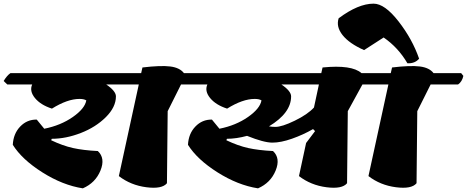

<svg xmlns="http://www.w3.org/2000/svg" viewBox="-54 -1027 2554 1050"><path d="M580 -500Q580 -441 524.5 -386Q469 -331 387.5 -299.5Q306 -268 229 -268L226 -260Q289 -230 345 -217.5Q401 -205 481 -201Q523 -162 495.5 -94.5Q468 -27 399 3Q289 -14 177.5 -84.5Q66 -155 16 -235Q19 -296 56.5 -335Q94 -374 147 -373L188 -323Q278 -341 344 -387Q410 -433 418 -478Q405 -486 381 -486Q315 -486 230 -433Q168 -453 137 -491Q106 -529 122 -565H-14L-34 -584Q-16 -614 3 -627H723L735 -612Q728 -580 706 -565H527Q580 -529 580 -500Z M1103 -627 1115 -612Q1108 -580 1086 -565H936L863 -419L859 -25Q832 8 746.5 -3Q661 -14 596 -64L705 -565H563L543 -584Q561 -614 580 -627H718L725 -658Q825 -670 877 -663.5Q929 -657 952 -627Z M1297 -284Q1238 -268 1187 -268L1184 -260Q1247 -230 1303 -217.5Q1359 -205 1439 -201Q1481 -162 1453.5 -94.5Q1426 -27 1357 3Q1247 -14 1135.5 -84.5Q1024 -155 974 -235Q977 -296 1014.5 -335Q1052 -374 1105 -373L1146 -323Q1236 -341 1302 -387Q1368 -433 1376 -478Q1363 -486 1339 -486Q1273 -486 1188 -433Q1126 -453 1095 -491Q1064 -529 1080 -565H944L924 -584Q942 -614 961 -627H1703L1710 -658Q1870 -674 1923 -627H2088L2100 -612Q2093 -580 2071 -565H1928L1848 -419L1844 -25Q1817 8 1731.5 -3Q1646 -14 1581 -64L1620 -245L1669 -310L1658 -321Q1604 -290 1543 -268.5Q1482 -247 1435.5 -247Q1389 -247 1297 -284ZM1538 -500Q1538 -409 1417 -336Q1435 -333 1452 -333Q1488 -333 1558 -367Q1628 -401 1663 -439L1690 -565H1485Q1538 -529 1538 -500Z M2468 -627 2480 -612Q2473 -580 2451 -565H2301L2228 -419L2224 -25Q2197 8 2111.5 -3Q2026 -14 1961 -64L2070 -565H1928L1908 -584Q1926 -614 1945 -627H2083L2090 -658Q2190 -670 2242 -663.5Q2294 -657 2317 -627ZM1989 -1007Q2050 -1007 2125.5 -910Q2201 -813 2238 -706Q2215 -679 2174 -681Q2124 -767 2044 -822L1937 -753Q1856 -789 1819.5 -835Q1783 -881 1798 -927Q1905 -1007 1989 -1007Z"/></svg>

Font: Tillana ExtraBold
Style: Regular
Weight: 800
Designer: Lipi Raval (Devanagari, Latin), Jonny Pinhorn (Latin)
Foundry: Indian Type Foundry
Version: Version 2.003;PS 1.0;hotconv 1.0.79;makeotf.lib2.5.61930; tt